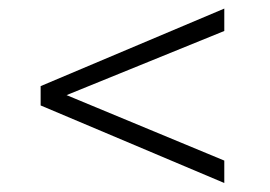

<svg xmlns="http://www.w3.org/2000/svg" viewBox="-20 -474 615 437"><path d="M72.5 -234V-278L490.5 -454.5V-403.5L131.5 -257.5L490.5 -108.5V-57.5Z"/></svg>

Font: Newsreader 72pt ExtraBold
Style: Regular
Weight: 800
Designer: Hugues Gentile
Foundry: Production Type
Version: Version 1.003; ttfautohint (v1.8.3)